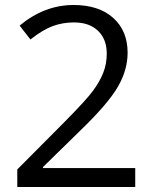

<svg xmlns="http://www.w3.org/2000/svg" viewBox="-20 -744 612 764"><path d="M518.1 0H48.8V-69.8L236.8 -258.8Q322.8 -345.7 350.1 -382.8Q377.4 -419.9 391.1 -455.1Q404.8 -490.2 404.8 -530.8Q404.8 -587.9 370.1 -621.3Q335.4 -654.8 273.9 -654.8Q229.5 -654.8 189.7 -640.1Q149.9 -625.5 101.1 -586.9L58.1 -642.1Q156.7 -724.1 272.9 -724.1Q373.5 -724.1 430.7 -672.6Q487.8 -621.1 487.8 -534.2Q487.8 -466.3 449.7 -399.9Q411.6 -333.5 307.1 -231.9L150.9 -79.1V-75.2H518.1Z"/></svg>

Font: f05544669
Style: Regular
Weight: 400
Foundry: Ascender Corporation
Version: Version 1.10